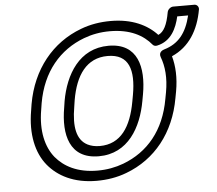

<svg xmlns="http://www.w3.org/2000/svg" viewBox="-56 -852 1075 949"><g transform="rotate(-5 481.5 -377.5)"><path d="M754 -547C772 -500 778 -442 765 -371L759 -339C732 -184 646 -84 524 -38C484 -23 441 -15 395 -15C294 -15 229 -52 188 -101C145 -154 125 -235 143 -339L148 -371C175 -526 263 -627 385 -673C425 -688 468 -696 514 -696C615 -696 680 -660 720 -611C725 -605 734 -603 742 -605C812 -620 840 -682 853 -740H907C886 -653 846 -604 775 -583C768 -581 745 -572 754 -547ZM810 -546C897 -584 945 -663 963 -765C965 -776 957 -790 942 -790H837C826 -790 811 -780 808 -765C797 -703 780 -669 752 -657C704 -709 629 -746 523 -746C471 -746 421 -738 374 -720C230 -666 128 -542 98 -371L93 -339C73 -224 94 -129 146 -66C194 -8 272 35 386 35C438 35 488 27 535 9C679 -45 779 -168 809 -339L815 -371C827 -438 824 -496 810 -546ZM407 -85C553 -85 622 -210 645 -339L651 -372C674 -502 648 -625 502 -625C356 -625 285 -501 262 -372L257 -339C234 -208 261 -85 407 -85ZM416 -135C392 -135 372 -140 356 -148C303 -175 290 -241 307 -339L312 -372C333 -494 388 -575 493 -575C599 -575 623 -495 601 -372L595 -339C573 -217 521 -135 416 -135Z"/></g></svg>

Font: Asimov
Style: WidOuIt
Weight: 500
Designer: Google
Version: Version 2.000980; 2014